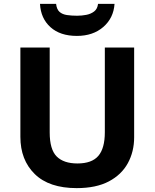

<svg xmlns="http://www.w3.org/2000/svg" viewBox="-20 -959 796 989"><path d="M671 -252Q671 -178 638.5 -118.5Q606 -59 540.5 -24.5Q475 10 375 10Q233 10 159 -62.5Q85 -135 85 -254V-714H236V-277Q236 -189 272 -153Q308 -117 379 -117Q453 -117 486.5 -156Q520 -195 520 -278V-714H671ZM570 -939Q565 -866 512 -820Q459 -774 376 -774Q290 -774 240 -819Q190 -864 186 -939H269Q272 -911 286.5 -898Q301 -885 325 -881.5Q349 -878 377 -878Q401 -878 424.5 -882.5Q448 -887 465 -900Q482 -913 485 -939Z"/></svg>

Font: Noto Sans Bassa Vah
Style: Regular
Weight: 400
Designer: Monotype Design Team
Foundry: Monotype Imaging Inc.
Version: Version 2.002